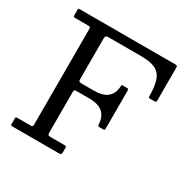

<svg xmlns="http://www.w3.org/2000/svg" viewBox="-166 -908 1055 1065"><g transform="rotate(30 361.0 -375.0)"><path d="M133 -695Q143 -695 145.2 -692.5Q147.5 -690 147.5 -680V-70Q147.5 -61.5 145 -58.2Q142.5 -55 134 -55H51Q44.5 -55 41 -53.8Q37.5 -52.5 37.5 -46V-10Q37.5 -2.5 40 -1.2Q42.5 0 50 0H346Q355 0 358.8 -2.8Q362.5 -5.5 362.5 -15V-45Q362.5 -52 359 -53.5Q355.5 -55 348.5 -55H261.5Q249 -55 245.8 -59Q242.5 -63 242.5 -75V-329.5Q242.5 -340.5 244.8 -344.2Q247 -348 257.5 -348H337.5Q400 -348 427.8 -322Q455.5 -296 457.5 -249.5Q458 -243 459 -240.5Q460 -238 467 -238H493Q500 -238 501.2 -241.5Q502.5 -245 502.5 -251.5V-491Q502.5 -499.5 499 -501.2Q495.5 -503 487 -503H470Q457.5 -503 457.5 -497.8Q457.5 -492.5 456.5 -482Q451.5 -441.5 423.5 -419.8Q395.5 -398 337.5 -398H262Q249.5 -398 246 -401.8Q242.5 -405.5 242.5 -418V-676.5Q242.5 -685 246.2 -690Q250 -695 259.5 -695H472.5Q530 -695 562.2 -680Q594.5 -665 608.2 -628.5Q622 -592 622.5 -527Q622.5 -520 623.8 -517.5Q625 -515 632.5 -515H658.5Q665.5 -515 669 -516.5Q672.5 -518 672.5 -525V-735.5Q672.5 -744 670.5 -747Q668.5 -750 660.5 -750H45Q40 -750 38.8 -748Q37.5 -746 37.5 -740.5V-706Q37.5 -698.5 40 -696.8Q42.5 -695 49.5 -695Z"/></g></svg>

Font: Besley
Style: Regular
Weight: 400
Designer: Owen Earl
Foundry: indestructible type*
Version: Version 4.000